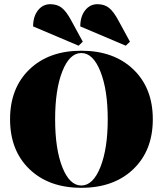

<svg xmlns="http://www.w3.org/2000/svg" viewBox="-20 -884 777 916"><path d="M355 -666 138 -758Q138 -805 161 -834.5Q184 -864 220 -864Q253 -864 275 -846.5Q297 -829 320 -786L375 -685ZM580 -666 363 -758Q363 -805 386 -834.5Q409 -864 445 -864Q478 -864 500 -846.5Q522 -829 545 -786L600 -685ZM616 -77Q523 12 368 12Q213 12 120.5 -77Q28 -166 28 -315Q28 -464 120.5 -553Q213 -642 368 -642Q523 -642 616 -553Q709 -464 709 -315Q709 -166 616 -77ZM277.5 -86Q312 1 368 1Q424 1 459 -87Q494 -175 494 -315Q494 -455 459 -543Q424 -631 368 -631Q312 -631 277.5 -544Q243 -457 243 -315Q243 -173 277.5 -86Z"/></svg>

Font: Arapey Black-Display
Style: Regular
Weight: 900
Designer: Eduardo Rodriguez Tunni
Foundry: Eduardo Rodriguez Tunni
Version: Version 4.000